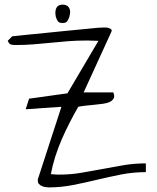

<svg xmlns="http://www.w3.org/2000/svg" viewBox="-20 -814 683 835"><path d="M144.5 -27.3Q144.5 -28.3 144.5 -32.2Q144.5 -36.1 145.5 -37.1L247.1 -349.6L91.8 -338.9L106.4 -384.8L273.4 -408.2L408.2 -636.7Q405.3 -636.7 397 -636.7Q388.7 -636.7 379.9 -637.2Q371.1 -637.7 362.8 -637.7Q354.5 -637.7 351.6 -637.7Q313.5 -637.7 275.9 -634.8Q238.3 -631.8 200.2 -627.9Q162.1 -624 124.5 -621.1Q86.9 -618.2 48.8 -618.2Q37.1 -618.2 28.3 -620.1Q19.5 -622.1 13.7 -636.7L33.2 -656.2Q33.2 -656.2 53.2 -658.2Q73.2 -660.2 105.5 -663.6Q137.7 -667 178.7 -670.9Q219.7 -674.8 261.2 -679.2Q302.7 -683.6 341.3 -687Q379.9 -690.4 408.2 -693.4Q409.2 -693.4 417.5 -693.8Q425.8 -694.3 428.7 -694.3Q431.6 -694.3 438.5 -694.3Q445.3 -694.3 452.1 -692.4Q459 -690.4 463.4 -686.5Q467.8 -682.6 463.9 -674.8L343.8 -412.1H472.7Q479.5 -396.5 474.6 -386.7Q469.7 -377 458 -371.1Q446.3 -365.2 428.2 -362.8Q410.2 -360.4 390.6 -358.4Q371.1 -356.4 352.5 -354.5Q334 -352.5 320.3 -349.6Q301.8 -317.4 283.2 -281.2Q264.6 -245.1 248.5 -208Q232.4 -170.9 220.2 -132.3Q208 -93.8 201.2 -56.6Q203.1 -56.6 209 -56.2Q214.8 -55.7 220.7 -55.2Q226.6 -54.7 231.9 -54.7Q237.3 -54.7 239.3 -54.7Q287.1 -54.7 333 -62.5Q378.9 -70.3 425.3 -79.1Q471.7 -87.9 518.1 -95.7Q564.5 -103.5 614.3 -103.5V-65.4Q559.6 -65.4 506.8 -55.2Q454.1 -44.9 401.9 -32.2Q349.6 -19.5 297.4 -9.3Q245.1 1 191.4 1Q185.5 1 176.8 -0.5Q168 -2 161.1 -5.4Q154.3 -8.8 149.4 -13.7Q144.5 -18.6 144.5 -27.3ZM222.7 -741.2Q219.7 -755.9 221.2 -766.1Q222.7 -776.4 227.1 -782.7Q231.4 -789.1 238.3 -791.5Q245.1 -793.9 252 -793.9Q259.8 -793.9 266.6 -791.5Q273.4 -789.1 278.3 -783.2Q283.2 -777.3 284.7 -767.6Q286.1 -757.8 282.2 -743.2Q278.3 -730.5 272.9 -722.2Q267.6 -713.9 252 -713.9Q237.3 -713.9 231.9 -721.2Q226.6 -728.5 222.7 -741.2Z"/></svg>

Font: Annie Use Your Telescope
Style: Regular
Weight: 400
Version: Version 1.003 2001